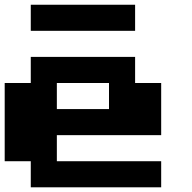

<svg xmlns="http://www.w3.org/2000/svg" viewBox="-20 -798 818 818"><path d="M555.6 -555.6V-444.4H666.7V-222.2H222.2V-111.1H666.7V0H111.1V-111.1H0V-444.4H111.1V-555.6ZM111.1 -666.7V-777.8H555.6V-666.7ZM444.4 -444.4H222.2V-333.3H444.4Z"/></svg>

Font: Pixeloid Sans
Style: Bold
Weight: 700
Monospace: yes
Designer: GGBot
Version: 0.3